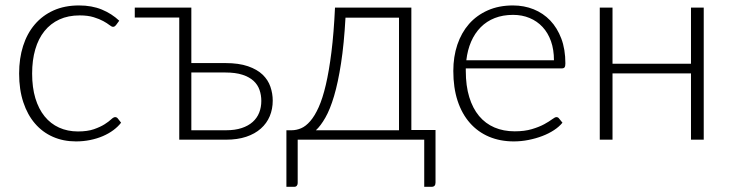

<svg xmlns="http://www.w3.org/2000/svg" viewBox="-20 -526 2752 723"><path d="M416.5 -431Q414 -428.5 411.8 -426.8Q409.5 -425 405.5 -425Q400.5 -425 392 -431.8Q383.5 -438.5 369 -446.5Q354.5 -454.5 332.8 -461.2Q311 -468 280 -468Q237 -468 203.8 -452.8Q170.5 -437.5 147.5 -409Q124.5 -380.5 112.8 -340Q101 -299.5 101 -249Q101 -196.5 113.2 -156Q125.5 -115.5 148 -87.8Q170.5 -60 202.5 -45.5Q234.5 -31 273.5 -31Q309.5 -31 333.8 -39.5Q358 -48 373.8 -58Q389.5 -68 398.5 -76.5Q407.5 -85 413.5 -85Q419.5 -85 423.5 -80L436 -64Q424.5 -49 407 -36Q389.5 -23 367.5 -13.5Q345.5 -4 319.8 1.2Q294 6.5 266 6.5Q218.5 6.5 179.2 -10.8Q140 -28 111.8 -60.8Q83.5 -93.5 67.8 -141Q52 -188.5 52 -249Q52 -306 67 -353Q82 -400 111 -434Q140 -468 181.8 -486.8Q223.5 -505.5 277.5 -505.5Q326 -505.5 363.5 -490Q401 -474.5 429 -448Z M487.5 -497.5H700.5V-288.5H828.5Q879.5 -288.5 914 -276.5Q948.5 -264.5 969 -244.8Q989.5 -225 998.2 -199.5Q1007 -174 1007 -147Q1007 -115.5 995.8 -88.5Q984.5 -61.5 962.2 -41.8Q940 -22 907.2 -11Q874.5 0 831 0H655V-460H487.5ZM700.5 -253V-35.5H831Q865 -35.5 890 -43.8Q915 -52 931.5 -66.8Q948 -81.5 956 -101.8Q964 -122 964 -146Q964 -168 957.2 -187.5Q950.5 -207 934.8 -221.5Q919 -236 893 -244.5Q867 -253 829 -253Z M1529 -497.5V-36.5H1620V161.5Q1620 177.5 1605 177.5H1577.5V0H1101V163.5Q1101 169 1097.8 173.2Q1094.5 177.5 1088 177.5H1058.5V-35.5H1078Q1096 -35.5 1113.8 -43Q1131.5 -50.5 1148.2 -69.8Q1165 -89 1180 -122.2Q1195 -155.5 1207 -206.8Q1219 -258 1228 -329.5Q1237 -401 1241.5 -497.5ZM1281 -459.5Q1275.5 -360 1264.2 -287.5Q1253 -215 1238 -164.5Q1223 -114 1205.2 -83Q1187.5 -52 1169.5 -35.5H1482.5V-459.5Z M1911.5 -505.5Q1953.5 -505.5 1989.5 -491Q2025.5 -476.5 2052 -448.8Q2078.5 -421 2093.8 -380.5Q2109 -340 2109 -287.5Q2109 -276.5 2106 -272.5Q2103 -268.5 2096 -268.5H1734V-259Q1734 -203 1747 -160.5Q1760 -118 1784 -89.2Q1808 -60.5 1842 -46Q1876 -31.5 1918 -31.5Q1955.5 -31.5 1983 -39.8Q2010.5 -48 2029.2 -58.2Q2048 -68.5 2059 -76.8Q2070 -85 2075 -85Q2081.5 -85 2085 -80L2098 -64Q2086 -49 2066.2 -36Q2046.5 -23 2022.2 -13.8Q1998 -4.5 1970.2 1Q1942.5 6.5 1914.5 6.5Q1863.5 6.5 1821.5 -11.2Q1779.5 -29 1749.5 -63Q1719.5 -97 1703.2 -146.2Q1687 -195.5 1687 -259Q1687 -312.5 1702.2 -357.8Q1717.5 -403 1746.2 -435.8Q1775 -468.5 1816.8 -487Q1858.5 -505.5 1911.5 -505.5ZM1912 -470Q1873.5 -470 1843 -458Q1812.5 -446 1790.2 -423.5Q1768 -401 1754.2 -369.5Q1740.5 -338 1736 -299H2066Q2066 -339 2054.8 -370.8Q2043.5 -402.5 2023 -424.5Q2002.5 -446.5 1974.2 -458.2Q1946 -470 1912 -470Z M2630 -497.5V0H2582V-249.5H2286.5V0H2238.5V-497.5H2286.5V-286H2582V-497.5Z"/></svg>

Font: Lato Light
Style: Regular
Weight: 300
Designer: Lukasz Dziedzic
Foundry: tyPoland Lukasz Dziedzic
Version: Version 2.007; 2014-02-27